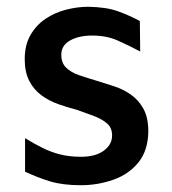

<svg xmlns="http://www.w3.org/2000/svg" viewBox="-20 -532 507 567"><path d="M219 15Q165 15 127.5 3.5Q90 -8 54 -25V-124Q80 -108 105 -95.5Q130 -83 157.5 -76Q185 -69 219 -69Q262 -69 286.5 -87Q311 -105 311 -132Q311 -155 295.5 -168Q280 -181 256 -190Q232 -199 206 -208Q179 -215 152 -224.5Q125 -234 102.5 -250.5Q80 -267 66.5 -293Q53 -319 53 -357Q53 -399 70 -428.5Q87 -458 114.5 -476.5Q142 -495 175.5 -503.5Q209 -512 241 -512Q294 -511 327.5 -499Q361 -487 393 -470L394 -380Q358 -399 326 -413Q294 -427 252 -427Q213 -427 187 -412.5Q161 -398 161 -370Q161 -346 175.5 -332Q190 -318 213.5 -310Q237 -302 264 -294Q289 -286 316 -277.5Q343 -269 366 -253Q389 -237 403.5 -211Q418 -185 418 -143Q417 -87 388.5 -52Q360 -17 314 -1Q268 15 219 15Z"/></svg>

Font: Maven Pro Medium
Style: Regular
Weight: 500
Designer: Joe Prince
Foundry: Joe Prince
Version: Version 2.103